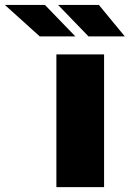

<svg xmlns="http://www.w3.org/2000/svg" viewBox="-182 -769 533 789"><path d="M49.7 0V-545.5H245.7V0ZM331 -619.3H181.8L56.8 -748.6H224.4ZM127.8 -619.3H-18.5L-161.9 -748.6H2.8Z"/></svg>

Font: Inter UI Black
Style: Regular
Weight: 900
Designer: Rasmus Andersson
Foundry: rsms
Version: 3.2;8d6f07862